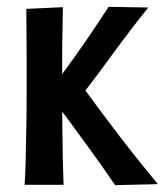

<svg xmlns="http://www.w3.org/2000/svg" viewBox="-20 -542 482 562"><path d="M317 0Q287 -44 255 -88.5Q223 -133 189.5 -178.5Q156 -224 121 -270Q163 -326 193.5 -368.5Q224 -411 248.5 -447.5Q273 -484 298 -522L414 -520Q382 -480 353.5 -442.5Q325 -405 296 -365Q267 -325 230 -277Q279 -210 329.5 -144Q380 -78 442 -3ZM52 -1Q54 -27 55 -69.5Q56 -112 57 -163.5Q58 -215 58 -268Q58 -321 58 -369Q58 -417 57.5 -455.5Q57 -494 57 -516L164 -521Q164 -497 163 -457.5Q162 -418 162 -368.5Q162 -319 162 -267Q162 -215 162.5 -163.5Q163 -112 164 -69.5Q165 -27 166 -1Z"/></svg>

Font: Truculenta
Style: Bold
Weight: 700
Designer: Ivan Castro, Eva Sanz & Omnibus-Type Team
Foundry: Omnibus-Type
Version: Version 1.002